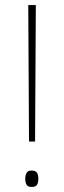

<svg xmlns="http://www.w3.org/2000/svg" viewBox="-20 -734 252 761"><path d="M119 -173H95L92 -714H122ZM80 -26Q80 -38 85 -48Q90 -58 105 -58Q122 -58 127 -48.5Q132 -39 132 -26Q132 -11 127 -2Q122 7 105 7Q90 7 85 -2.5Q80 -12 80 -26Z"/></svg>

Font: Noto Sans Thai SemCond Thin
Style: Regular
Weight: 100
Width: 4
Designer: Monotype Design Team
Foundry: Monotype Imaging Inc.
Version: Version 2.002; ttfautohint (v1.8.4.7-5d5b)